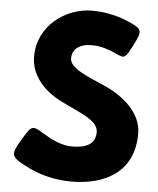

<svg xmlns="http://www.w3.org/2000/svg" viewBox="-58 -889 787 954"><g transform="rotate(5 336.0 -412.5)"><path d="M364 -840C231 -840 95 -742 95 -588C95 -502 153 -425 252 -376C350 -327 438 -300 438 -240C438 -163 360 -159 319 -159C273 -159 223 -182 184 -206C116 -246 116 -250 70 -173C24 -96 20 -83 106 -40C159 -12 237 15 333 15C494 15 644 -54 644 -251C644 -359 543 -437 451 -476C357 -516 279 -549 279 -595C279 -640 313 -669 377 -669C420 -669 461 -655 492 -641C544 -617 545 -614 582 -687C619 -760 621 -770 548 -801C503 -821 439 -840 364 -840Z"/></g></svg>

Font: Hussar Print
Style: Bold
Weight: 700
Foundry: Cannot Into Space Fonts
Version: Version 2.00